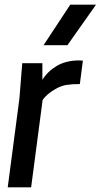

<svg xmlns="http://www.w3.org/2000/svg" viewBox="-20 -800 430 820"><path d="M268 -607H166L280 -780H390ZM113 0H13L63 -380L75 -530H161V-459Q183 -495 222.5 -518.5Q262 -542 319 -542L334 -541L321 -441Q288 -441 265 -437.5Q242 -434 217 -420Q179 -398 162 -373Z"/></svg>

Font: Tanohe Sans Medium
Style: Italic
Weight: 500
Designer: Village Type and Design LLC & Cristiano Sobral
Foundry: Cooper Hewitt Smithsonian Design Museum
Version: Version 1.00;September 29, 2021;FontCreator 13.0.0.2655 64-b